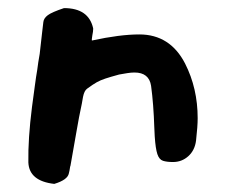

<svg xmlns="http://www.w3.org/2000/svg" viewBox="-20 -449 558 474"><path d="M114 5Q52 -2 50 -48Q49 -106 59 -185Q63 -214 66 -237Q69 -260 72 -277Q74 -294 78 -316L84 -369Q86 -385 87 -394.5Q88 -404 98 -411.5Q108 -419 138 -429Q199 -429 210 -379V-377Q210 -374 209.5 -370.5Q209 -367 208 -362Q206 -350 207 -349Q276 -364 324 -364Q400 -364 437 -292Q468 -231 468 -157Q468 -147 467 -133.5Q466 -120 464 -102Q461 -78 445 -63.5Q429 -49 407 -49Q392 -49 382.5 -52Q373 -55 368.5 -68.5Q364 -82 362 -112L361 -133Q360 -163 358 -189Q356 -215 353 -237Q348 -270 312 -270Q304 -270 294.5 -268.5Q285 -267 274 -265Q252 -259 240 -255Q228 -251 219 -246Q210 -241 195 -230Q188 -225 185 -210Q182 -195 182 -193Q175 -161 168.5 -122.5Q162 -84 154 -40Q153 -38 152.5 -33.5Q152 -29 150 -21Q147 -5 114 5Z"/></svg>

Font: Mansalva
Style: Regular
Weight: 400
Designer: Carolina Short
Foundry: Carolina Short
Version: Version 2.112; ttfautohint (v1.8.4.7-5d5b)